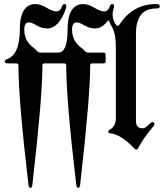

<svg xmlns="http://www.w3.org/2000/svg" viewBox="-20 -727 808 946"><path d="M15.6 -436Q77.6 -458.5 77.6 -581.1Q77.6 -662.1 109.9 -690.9Q127.4 -707 153.6 -707Q179.7 -707 209.2 -689Q238.8 -670.9 257.8 -670.9Q276.9 -670.9 284.2 -692.9Q289.1 -707 297.4 -707Q306.6 -707 306.6 -696.8Q306.6 -691.4 304.7 -685.5Q271.5 -586.9 211.4 -586.9Q186.5 -586.9 160.9 -601.8Q135.3 -616.7 122.1 -616.7Q99.6 -616.7 99.6 -581.1Q99.6 -525.4 144.5 -492.2Q153.8 -485.4 161.6 -476.6Q169.4 -467.8 180.2 -467.8H267.1Q313 -467.8 313 -581.1Q313 -662.1 345.2 -690.9Q362.8 -707 388.9 -707Q415 -707 444.6 -689Q474.1 -670.9 493.2 -670.9Q512.2 -670.9 519.5 -692.9Q524.4 -707 532.7 -707Q542 -707 542 -696.8Q542 -691.4 540 -685.5Q534.7 -669.9 534.7 -655.3Q534.7 -630.9 549.3 -607.9Q554.7 -599.6 559.8 -599.6Q564.9 -599.6 569.3 -606.9Q634.8 -707 749 -707Q767.6 -707 767.6 -696Q767.6 -685.1 749 -685.1Q649.9 -685.1 649.9 -561V-129.9Q649.9 -94.7 683.6 -94.7Q696.3 -94.7 718.8 -118.7Q725.1 -125.5 730 -125.5Q741.2 -125.5 741.2 -115.2Q741.2 -110.8 735.4 -104Q684.6 -44.4 660.6 2.9Q657.2 9.8 651.9 9.8Q646.5 9.8 640.1 2.9Q577.6 -64 521.5 -70.8Q513.2 -71.8 513.2 -77.6Q513.2 -83.5 518.6 -86.4Q550.8 -104 550.8 -142.6V-492.2Q550.8 -562.5 531.2 -595.2Q523.4 -608.4 518.6 -621.1Q516.6 -626 514.2 -626Q511.7 -626 509.3 -622.6Q482.9 -586.9 446.8 -586.9Q421.9 -586.9 396.2 -601.8Q370.6 -616.7 357.4 -616.7Q335 -616.7 335 -581.1Q335 -525.4 379.9 -492.2Q389.2 -485.4 397 -476.6Q404.8 -467.8 415.5 -467.8H489.7Q500.5 -467.8 500.5 -457V-425.3Q500.5 -414.6 489.7 -414.6H434.6Q424.3 -414.6 424.3 -403.8Q424.3 -248.5 375 182.1Q373 198.7 365.2 198.7Q357.4 198.7 355.5 182.1Q306.2 -236.8 306.2 -403.8Q306.2 -414.6 295.9 -414.6H199.2Q189 -414.6 189 -403.8Q189 -248.5 139.6 182.1Q137.7 198.7 129.9 198.7Q122.1 198.7 120.1 182.1Q70.8 -236.8 70.8 -403.8Q70.8 -414.6 60.5 -414.6H19Q3.4 -414.6 3.4 -423.1Q3.4 -431.6 15.6 -436Z"/></svg>

Font: UnifrakturMaguntia19
Style: Book
Weight: 400
Designer: j. 'mach' wust, Gerrit Ansmann, Georg Duffner, based on a font by Peter Wiegel, original typeface by Carl Albert Fahrenw
Version: Version 2017-03-19